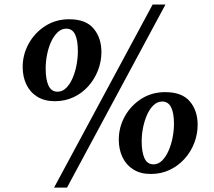

<svg xmlns="http://www.w3.org/2000/svg" viewBox="-20 -814 966 868"><path d="M228 -356.5Q181 -356.5 148.5 -376.8Q116 -397 99.2 -432Q82.5 -467 82.5 -511.5Q82.5 -567 109.5 -616.2Q136.5 -665.5 184.2 -696.2Q232 -727 293 -727Q368 -727 403.2 -684.8Q438.5 -642.5 438.5 -579Q438.5 -536 423 -496Q407.5 -456 379.5 -424.5Q351.5 -393 313 -374.8Q274.5 -356.5 228 -356.5ZM240 -399.5Q262 -399.5 279 -416.2Q296 -433 308 -460.5Q320 -488 326 -520.2Q332 -552.5 332 -583.5Q332 -632 319.5 -658.2Q307 -684.5 279.5 -684.5Q258 -684.5 240.8 -668.2Q223.5 -652 211.2 -625.5Q199 -599 192.8 -567.2Q186.5 -535.5 186.5 -504Q186.5 -455 199.2 -427.2Q212 -399.5 240 -399.5ZM670 -793.5H728L283 34H224.5ZM662 -27.5Q615 -27.5 582.8 -47.8Q550.5 -68 533.8 -103.2Q517 -138.5 517 -182.5Q517 -238.5 544 -287.5Q571 -336.5 618.5 -367Q666 -397.5 727 -397.5Q802.5 -397.5 838 -355.8Q873.5 -314 873.5 -250Q873.5 -207 858 -167Q842.5 -127 814.2 -95.8Q786 -64.5 747.2 -46Q708.5 -27.5 662 -27.5ZM674 -71Q695.5 -71 712.5 -87.8Q729.5 -104.5 741.8 -132Q754 -159.5 760.2 -191.5Q766.5 -223.5 766.5 -254.5Q766.5 -303 753.5 -329Q740.5 -355 713.5 -355Q692 -355 674.8 -339Q657.5 -323 645.5 -296.5Q633.5 -270 627 -238.2Q620.5 -206.5 620.5 -175Q620.5 -126 633.2 -98.5Q646 -71 674 -71Z"/></svg>

Font: Merriweather 60pt ExtraBold
Style: Italic
Weight: 800
Italic angle: -7.8°
Version: Version 2.101